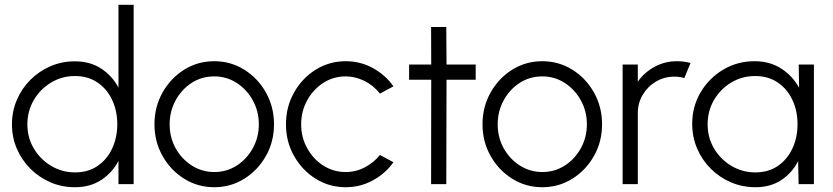

<svg xmlns="http://www.w3.org/2000/svg" viewBox="-20 -770 3484 803"><path d="M475.5 -750H539V0H475.5V-97Q449.5 -47.5 403.2 -17.2Q357 13 293 13Q238.5 13 191 -7.5Q143.5 -28 107.2 -64.2Q71 -100.5 50.5 -148Q30 -195.5 30 -250Q30 -304.5 50.5 -352.2Q71 -400 107.2 -436.2Q143.5 -472.5 191 -493Q238.5 -513.5 293 -513.5Q357 -513.5 403.2 -483.2Q449.5 -453 475.5 -403.5ZM293.5 -49Q349 -49 388.5 -76.2Q428 -103.5 449.2 -149.2Q470.5 -195 470.5 -250Q470.5 -306.5 449 -352.2Q427.5 -398 387.8 -425Q348 -452 293.5 -452Q239 -452 193.8 -424.8Q148.5 -397.5 121.5 -351.8Q94.5 -306 94.5 -250Q94.5 -193.5 122 -148Q149.5 -102.5 194.8 -75.8Q240 -49 293.5 -49Z M876 13Q807 13 750.2 -22.5Q693.5 -58 659.8 -117.8Q626 -177.5 626 -250Q626 -323 659.8 -383Q693.5 -443 750.2 -478.5Q807 -514 876 -514Q945 -514 1001.8 -478.5Q1058.5 -443 1092.2 -383Q1126 -323 1126 -250Q1126 -177.5 1092.2 -117.8Q1058.5 -58 1001.8 -22.5Q945 13 876 13ZM876 -50.5Q928.5 -50.5 970.8 -78Q1013 -105.5 1037.8 -151Q1062.5 -196.5 1062.5 -250Q1062.5 -304.5 1037.5 -350Q1012.5 -395.5 970.2 -423Q928 -450.5 876 -450.5Q823 -450.5 780.8 -422.8Q738.5 -395 714 -349.5Q689.5 -304 689.5 -250Q689.5 -194.5 715 -149.2Q740.5 -104 783 -77.2Q825.5 -50.5 876 -50.5Z M1569 -122 1625.5 -91.5Q1591.5 -44 1539.2 -15.5Q1487 13 1426 13Q1357 13 1300.2 -22.5Q1243.5 -58 1209.8 -117.8Q1176 -177.5 1176 -250Q1176 -323 1209.8 -383Q1243.5 -443 1300.2 -478.5Q1357 -514 1426 -514Q1487 -514 1539.2 -485.5Q1591.5 -457 1625.5 -409L1569 -378.5Q1542 -413 1503.8 -431.8Q1465.5 -450.5 1426 -450.5Q1373.5 -450.5 1331.2 -422.8Q1289 -395 1264.2 -349.5Q1239.5 -304 1239.5 -250Q1239.5 -195.5 1264.8 -150Q1290 -104.5 1332.2 -77.5Q1374.5 -50.5 1426 -50.5Q1469 -50.5 1506.5 -70.5Q1544 -90.5 1569 -122Z M1969.5 -436.5H1847.5L1846.5 0H1783L1783.5 -436.5H1691V-500H1783.5L1783 -657H1846.5L1847.5 -500H1969.5Z M2248 13Q2179 13 2122.2 -22.5Q2065.5 -58 2031.8 -117.8Q1998 -177.5 1998 -250Q1998 -323 2031.8 -383Q2065.5 -443 2122.2 -478.5Q2179 -514 2248 -514Q2317 -514 2373.8 -478.5Q2430.5 -443 2464.2 -383Q2498 -323 2498 -250Q2498 -177.5 2464.2 -117.8Q2430.5 -58 2373.8 -22.5Q2317 13 2248 13ZM2248 -50.5Q2300.5 -50.5 2342.8 -78Q2385 -105.5 2409.8 -151Q2434.5 -196.5 2434.5 -250Q2434.5 -304.5 2409.5 -350Q2384.5 -395.5 2342.2 -423Q2300 -450.5 2248 -450.5Q2195 -450.5 2152.8 -422.8Q2110.5 -395 2086 -349.5Q2061.5 -304 2061.5 -250Q2061.5 -194.5 2087 -149.2Q2112.5 -104 2155 -77.2Q2197.5 -50.5 2248 -50.5Z M2584 0V-500H2647.5V-428.5Q2674.5 -467 2717.5 -490.5Q2760.5 -514 2811.5 -514Q2841.5 -514 2868 -506.5L2842 -443.5Q2823 -449.5 2800.5 -449.5Q2758.5 -449.5 2723.8 -429Q2689 -408.5 2668.2 -373.8Q2647.5 -339 2647.5 -297V0Z M3320.5 -500H3384V0H3320L3318 -96.5Q3293.5 -47.5 3248 -17.2Q3202.5 13 3140 13Q3085 13 3037 -7.5Q2989 -28 2952.5 -64.5Q2916 -101 2895.5 -149Q2875 -197 2875 -252Q2875 -324.5 2910.2 -384Q2945.5 -443.5 3004.8 -478.8Q3064 -514 3136 -514Q3200 -514 3247.5 -483.2Q3295 -452.5 3322 -403ZM3138.5 -49Q3194 -49 3233.5 -76.2Q3273 -103.5 3294.2 -149.2Q3315.5 -195 3315.5 -250Q3315.5 -306.5 3294 -352.2Q3272.5 -398 3232.8 -425Q3193 -452 3138.5 -452Q3083.5 -452 3038.2 -424.8Q2993 -397.5 2966.2 -351.8Q2939.5 -306 2939.5 -250Q2939.5 -193.5 2967 -148Q2994.5 -102.5 3039.8 -75.8Q3085 -49 3138.5 -49Z"/></svg>

Font: Urbanist Light
Style: Regular
Weight: 300
Designer: Corey Hu
Foundry: Corey Hu
Version: Version 1.330; ttfautohint (v1.8.4.7-5d5b)